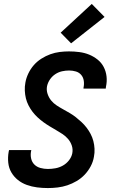

<svg xmlns="http://www.w3.org/2000/svg" viewBox="-20 -943 590 975"><path d="M223 12Q195 12 168 8.5Q141 5 116 -4Q91 -13 71 -29Q51 -45 38 -67Q25 -89 22 -116.5Q19 -144 24 -172L26 -181H139L138 -176Q134 -157 138 -138.5Q142 -120 154.5 -107.5Q167 -95 185.5 -90Q204 -85 223 -85Q242 -85 261.5 -88.5Q281 -92 299 -102Q317 -112 330 -128.5Q343 -145 347 -164Q351 -185 344.5 -204Q338 -223 325.5 -237.5Q313 -252 297 -262.5Q281 -273 264.5 -282.5Q248 -292 231.5 -302Q215 -312 200 -323Q185 -334 171 -347Q157 -360 145.5 -375Q134 -390 125 -407.5Q116 -425 111.5 -443.5Q107 -462 106 -482.5Q105 -503 109 -524Q113 -547 124 -570Q135 -593 151.5 -612Q168 -631 190 -645Q212 -659 235.5 -667.5Q259 -676 283 -679Q307 -682 330 -682Q357 -682 383.5 -678.5Q410 -675 433 -665.5Q456 -656 475.5 -640.5Q495 -625 506.5 -603Q518 -581 521 -555Q524 -529 518 -502L517 -493H404V-497Q408 -515 405.5 -532.5Q403 -550 392.5 -562.5Q382 -575 365.5 -580Q349 -585 331 -585Q313 -585 295 -581Q277 -577 261 -566.5Q245 -556 234 -540Q223 -524 219 -506Q215 -486 221.5 -466.5Q228 -447 240 -432.5Q252 -418 268 -407.5Q284 -397 300.5 -388Q317 -379 334 -369Q351 -359 365.5 -347.5Q380 -336 394 -323Q408 -310 419.5 -295Q431 -280 440 -263Q449 -246 454 -227Q459 -208 460 -187.5Q461 -167 457 -147Q453 -122 440.5 -98.5Q428 -75 410 -56Q392 -37 369 -23.5Q346 -10 322 -2Q298 6 272.5 9Q247 12 223 12ZM341 -723 288 -777 446 -923 511 -857Z"/></svg>

Font: Lode
Style: Bold Italic
Weight: 700
Italic angle: -11°
Monospace: yes
Designer: Belleve Invis
Foundry: Belleve Invis
Version: Version 29.2.0; ttfautohint (v1.8.3)